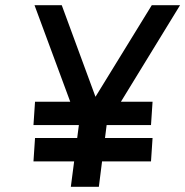

<svg xmlns="http://www.w3.org/2000/svg" viewBox="-20 -720 714 740"><path d="M674 -700 391 -238 361 0H253L284 -238L113 -700H218L348 -347L565 -700ZM562 -98H109L115 -188H568ZM562 -238H109L115 -328H568Z"/></svg>

Font: Kulim Park SemiBold
Style: Italic
Weight: 600
Italic angle: -8°
Designer: Noponies / Dale Sattler
Foundry: Noponies
Version: Version 1.000; ttfautohint (v1.8.3)